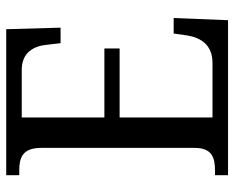

<svg xmlns="http://www.w3.org/2000/svg" viewBox="-88 -666 754 618"><g transform="rotate(-90 289.0 -357.0)"><path d="M34 0H533L540 -175H490L484 -132C477 -88 454 -50 395 -50H220V-349H442V-398H220V-664H373C429 -664 450 -626 454 -582L459 -539H509L504 -714H34V-672H49C89 -672 122 -663 122 -601V-108C122 -51 90 -42 49 -42H34Z"/></g></svg>

Font: Noto Serif Bengali SemiCondensed
Style: Regular
Weight: 400
Width: 4
Designer: Juan Bruce, Universal Thirst, Indian Type Foundry and the Monotype Design Team.
Foundry: Monotype Imaging Inc.
Version: Version 2.003